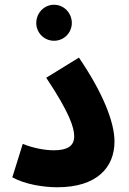

<svg xmlns="http://www.w3.org/2000/svg" viewBox="-20 -784 546 810"><path d="M208 -612C250 -612 283 -646 283 -687C283 -729 250 -764 208 -764C166 -764 133 -729 133 -687C133 -646 166 -612 208 -612ZM32 -36C85 -6 165 6 222 6C388 6 463 -77 463 -187C463 -270 413 -394 313 -541L175 -456C273 -309 293 -246 293 -209C293 -167 263 -150 207 -150C167 -150 118 -160 76 -177Z"/></svg>

Font: Noto Sans Arabic UI SemiCondensed Extra
Style: Regular
Weight: 800
Width: 4
Designer: Nadine Chahine - Monotype Design Team
Foundry: Monotype Imaging Inc.
Version: Version 1.900